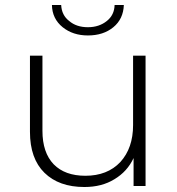

<svg xmlns="http://www.w3.org/2000/svg" viewBox="-20 -745 709 769"><path d="M513 -522H563V0H515V-112Q490 -58 438 -27Q388 4 318 4Q216 4 158 -53Q100 -110 100 -217V-522H150V-221Q150 -134 195 -87Q240 -41 322 -41Q410 -41 462 -96Q513 -152 513 -244ZM332 -603Q272 -603 231 -636Q189 -670 188 -725H225Q227 -684 257 -661Q286 -636 332 -636Q377 -636 408 -661Q438 -685 439 -725H476Q474 -669 434 -636Q394 -603 332 -603Z"/></svg>

Font: Montserrat Light Alt1
Style: Light
Weight: 500
Designer: Differentunic
Foundry: Julieta Ulanovsky
Version: 0.1